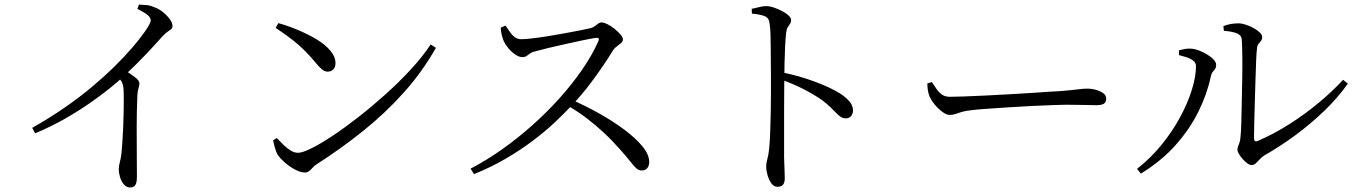

<svg xmlns="http://www.w3.org/2000/svg" viewBox="-20 -785 5990 847"><path d="M122 -221Q198 -264 264 -309.5Q330 -355 386 -402Q442 -449 486.5 -493Q531 -537 564 -575.5Q597 -614 618 -644Q645 -682 645 -695Q645 -707 631.5 -718.5Q618 -730 586 -746L593 -765Q610 -764 626.5 -762.5Q643 -761 658 -754Q678 -748 697 -733Q716 -718 728.5 -701Q741 -684 741 -671Q741 -662 735.5 -657Q730 -652 720 -645.5Q710 -639 696 -624Q666 -590 623 -544.5Q580 -499 523 -446Q503 -427 466 -397Q429 -367 379 -332Q329 -297 267 -261.5Q205 -226 135 -197ZM554 42Q538 42 526.5 28.5Q515 15 509.5 -3.5Q504 -22 504 -39Q504 -53 508.5 -69Q513 -85 516 -110Q518 -130 520 -160.5Q522 -191 523.5 -225Q525 -259 525.5 -292Q526 -325 526 -351Q526 -377 525 -390Q524 -409 518 -421.5Q512 -434 495 -453L525 -479Q552 -462 573.5 -446Q595 -430 595 -417Q595 -407 591 -395.5Q587 -384 586 -365Q583 -293 583 -222Q583 -151 583.5 -94Q584 -37 584 -7Q584 21 577 31.5Q570 42 554 42Z M1325 -24Q1306 -24 1281.5 -37Q1257 -50 1236.5 -68Q1216 -86 1206 -101Q1198 -114 1192.5 -134Q1187 -154 1185 -166L1201 -176Q1216 -160 1231.5 -145Q1247 -130 1263 -120.5Q1279 -111 1295 -111Q1314 -111 1354.5 -131Q1395 -151 1449 -187Q1503 -223 1563 -270Q1623 -317 1682.5 -370.5Q1742 -424 1793.5 -480Q1845 -536 1880 -589L1903 -574Q1843 -468 1762 -377.5Q1681 -287 1584 -209Q1487 -131 1378 -61Q1368 -55 1360 -46Q1352 -37 1344 -30.5Q1336 -24 1325 -24ZM1425 -469Q1413 -469 1401.5 -478Q1390 -487 1370 -511Q1352 -533 1334.5 -551Q1317 -569 1298 -586Q1279 -603 1254 -621.5Q1229 -640 1196 -662L1208 -683Q1251 -671 1295 -652.5Q1339 -634 1376.5 -611.5Q1414 -589 1437 -562Q1460 -535 1460 -506Q1460 -489 1450.5 -479Q1441 -469 1425 -469Z M2056 -41Q2127 -78 2196 -127Q2265 -176 2329 -233Q2393 -290 2449 -352.5Q2505 -415 2549 -479Q2593 -543 2620 -604Q2627 -620 2608 -618Q2582 -614 2545 -606Q2508 -598 2469.5 -589.5Q2431 -581 2397.5 -573Q2364 -565 2343 -559Q2328 -556 2319 -549.5Q2310 -543 2303 -538Q2296 -533 2284 -533Q2270 -533 2253 -544.5Q2236 -556 2222.5 -572.5Q2209 -589 2203 -602Q2199 -611 2194.5 -626.5Q2190 -642 2189 -663L2210 -672Q2219 -660 2228.5 -645.5Q2238 -631 2250.5 -621.5Q2263 -612 2279 -612Q2295 -612 2326 -615.5Q2357 -619 2394.5 -625Q2432 -631 2470 -638Q2508 -645 2539 -651Q2570 -657 2586 -661Q2597 -664 2604.5 -670Q2612 -676 2619 -681Q2626 -686 2633 -686Q2644 -686 2660 -678Q2676 -670 2691.5 -657.5Q2707 -645 2717.5 -632.5Q2728 -620 2728 -612Q2728 -602 2720 -595Q2712 -588 2702 -581Q2692 -574 2685 -564Q2668 -536 2641.5 -496.5Q2615 -457 2581.5 -413Q2548 -369 2509 -327Q2475 -290 2430.5 -248Q2386 -206 2331 -164.5Q2276 -123 2211 -85Q2146 -47 2071 -17ZM2810 -33Q2797 -33 2785.5 -44Q2774 -55 2758.5 -75Q2743 -95 2716 -125Q2681 -165 2644.5 -199Q2608 -233 2567.5 -264Q2527 -295 2477 -323L2497 -347Q2560 -320 2621.5 -285.5Q2683 -251 2733.5 -213.5Q2784 -176 2814 -139.5Q2844 -103 2844 -70Q2844 -55 2836 -44Q2828 -33 2810 -33Z M3410 39Q3394 39 3383 24Q3372 9 3366 -12Q3360 -33 3360 -50Q3360 -66 3365 -83Q3370 -100 3373 -128Q3376 -156 3377.5 -197.5Q3379 -239 3380 -284.5Q3381 -330 3381 -372Q3381 -414 3381 -442Q3381 -473 3380.5 -506.5Q3380 -540 3380 -573Q3380 -606 3379 -634.5Q3378 -663 3375 -681Q3373 -705 3355 -713Q3337 -721 3297 -725L3296 -746Q3316 -750 3331 -754Q3346 -758 3360 -758Q3376 -758 3394.5 -751.5Q3413 -745 3430.5 -736Q3448 -727 3459 -716.5Q3470 -706 3470 -697Q3470 -687 3465.5 -680.5Q3461 -674 3455.5 -665.5Q3450 -657 3448 -640Q3445 -614 3443.5 -579Q3442 -544 3441 -508.5Q3440 -473 3440 -445Q3440 -424 3439.5 -382.5Q3439 -341 3439 -289.5Q3439 -238 3439 -186Q3439 -134 3439 -90Q3440 -57 3441 -34.5Q3442 -12 3442 1Q3442 21 3434 30Q3426 39 3410 39ZM3711 -263Q3699 -263 3689.5 -269Q3680 -275 3669.5 -286Q3659 -297 3644 -311.5Q3629 -326 3607 -343Q3571 -368 3527.5 -390.5Q3484 -413 3429 -433V-466Q3504 -451 3574 -425Q3644 -399 3687 -372Q3710 -357 3726.5 -338.5Q3743 -320 3743 -297Q3743 -284 3735 -273.5Q3727 -263 3711 -263Z M4169 -278Q4155 -278 4136.5 -292Q4118 -306 4102.5 -325Q4087 -344 4080 -361Q4075 -375 4073 -388.5Q4071 -402 4071 -417L4091 -423Q4102 -406 4112.5 -391Q4123 -376 4136.5 -367Q4150 -358 4171 -358Q4193 -358 4234 -359.5Q4275 -361 4326 -363.5Q4377 -366 4429.5 -369Q4482 -372 4529.5 -375Q4577 -378 4611 -380.5Q4645 -383 4656 -383Q4706 -387 4732 -390.5Q4758 -394 4777 -394Q4796 -394 4815.5 -388.5Q4835 -383 4847.5 -373.5Q4860 -364 4860 -350Q4860 -336 4851 -328.5Q4842 -321 4816 -321Q4790 -321 4760.5 -322Q4731 -323 4685 -323Q4667 -323 4626 -321.5Q4585 -320 4532.5 -317.5Q4480 -315 4428 -311.5Q4376 -308 4332.5 -305Q4289 -302 4266 -299Q4238 -296 4222 -291Q4206 -286 4194.5 -282Q4183 -278 4169 -278Z M5501 -57Q5493 -57 5482.5 -64.5Q5472 -72 5462 -83.5Q5452 -95 5445.5 -106Q5439 -117 5439 -124Q5439 -134 5442 -140.5Q5445 -147 5448.5 -157.5Q5452 -168 5453 -188Q5455 -205 5456 -243.5Q5457 -282 5458 -332.5Q5459 -383 5460 -436Q5461 -489 5460.5 -535Q5460 -581 5458 -610Q5457 -629 5437.5 -637.5Q5418 -646 5379 -649L5377 -670Q5396 -677 5411 -679.5Q5426 -682 5443 -682Q5458 -682 5476 -676Q5494 -670 5510.5 -661Q5527 -652 5537.5 -641.5Q5548 -631 5548 -622Q5548 -611 5543 -605Q5538 -599 5532 -591.5Q5526 -584 5525 -569Q5523 -556 5521.5 -519Q5520 -482 5518.5 -433Q5517 -384 5515.5 -333Q5514 -282 5513 -240Q5512 -198 5512 -176Q5512 -157 5528 -163Q5600 -194 5669 -238Q5738 -282 5798.5 -332.5Q5859 -383 5905 -433L5926 -416Q5883 -355 5823 -297Q5763 -239 5694.5 -188.5Q5626 -138 5557 -99Q5546 -92 5537 -82Q5528 -72 5520 -64.5Q5512 -57 5501 -57ZM4996 -40Q5056 -87 5104 -146Q5152 -205 5186 -268Q5220 -331 5238 -389.5Q5256 -448 5256 -493Q5256 -509 5242.5 -518.5Q5229 -528 5211 -533.5Q5193 -539 5181 -542V-563Q5192 -566 5207.5 -569Q5223 -572 5239 -570Q5252 -569 5270 -562Q5288 -555 5305.5 -544.5Q5323 -534 5334 -522Q5345 -510 5345 -499Q5345 -483 5335 -474Q5325 -465 5321 -446Q5305 -370 5267 -293Q5229 -216 5167 -146Q5105 -76 5013 -19Z"/></svg>

Font: Noto Serif HK ExtraLight
Style: Regular
Weight: 400
Version: Version 2.002-H1;hotconv 1.1.0;makeotfexe 2.6.0